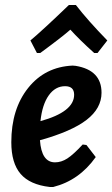

<svg xmlns="http://www.w3.org/2000/svg" viewBox="-20 -735 447 764"><path d="M127 -524 101 -574Q149 -614 254 -715H282Q330 -653 407 -574L368 -524H355Q297 -576 260 -617Q226 -587 140 -524ZM361 -110Q295 -17 192 9H178Q99 0 62 -43Q25 -86 25 -169Q25 -301 92 -385Q159 -469 269 -474L281 -473Q384 -456 384 -366Q384 -304 324.5 -258Q265 -212 139 -177Q145 -89 199 -89Q224 -89 248 -104.5Q272 -120 309 -160L324 -158ZM239 -392Q200 -392 174 -355.5Q148 -319 141 -253Q275 -290 275 -358Q275 -392 239 -392Z"/></svg>

Font: Alegreya Sans
Style: Bold Italic
Weight: 700
Italic angle: -7°
Designer: Juan Pablo del Peral
Foundry: Huerta Tipografica
Version: Version 2.007